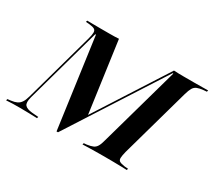

<svg xmlns="http://www.w3.org/2000/svg" viewBox="-138 -781 1111 999"><g transform="rotate(30 417.5 -281.0)"><path d="M79 -78.2Q69.4 -41.9 80.6 -28.6Q91.9 -15.3 123.4 -12.1L162.9 -8.9L160.5 0Q138.7 -0.8 111.7 -1.6Q84.7 -2.4 58.1 -2.4Q34.7 -2.4 14.1 -2Q-6.5 -1.6 -25 0L-22.6 -8.9L-3.2 -11.3Q17.7 -13.7 31.5 -20.2Q45.2 -26.6 54.4 -40.3Q63.7 -54 70.2 -78.2L185.5 -492.7Q192.7 -518.5 192.7 -532.3Q192.7 -546 183.5 -551.6Q174.2 -557.3 151.6 -559.7L130.6 -561.3L133.1 -570.2Q147.6 -570.2 167.7 -569.8Q187.9 -569.4 213.7 -569.4Q239.5 -569.4 267.7 -569.4H270.2Q284.7 -569.4 299.2 -569.8Q313.7 -570.2 323.4 -571L383.1 -140.3L375 -136.3L654 -571Q668.5 -570.2 681.9 -569.8Q695.2 -569.4 713.7 -569.4H726.6Q755.6 -569.4 780.2 -569.4Q804.8 -569.4 825.4 -569.8Q846 -570.2 859.7 -570.2L857.3 -561.3L837.9 -559.7Q814.5 -557.3 800.8 -551.6Q787.1 -546 779 -532.3Q771 -518.5 763.7 -492.7L647.6 -78.2Q641.1 -52.4 640.7 -38.7Q640.3 -25 649.6 -19.4Q658.9 -13.7 681.5 -10.5L702.4 -8.9L700 0Q686.3 -0.8 665.7 -1.2Q645.2 -1.6 619.8 -2Q594.4 -2.4 565.3 -2.4H562.9Q535.5 -2.4 511.3 -2Q487.1 -1.6 467.3 -1.2Q447.6 -0.8 433.9 0L436.3 -8.9L454 -10.5Q476.6 -13.7 489.5 -19.4Q502.4 -25 510.5 -38.7Q518.5 -52.4 525 -78.2L658.9 -555.6H654.8L291.9 8.9H283.1L208.9 -529.8H204.8Z"/></g></svg>

Font: Playfair 144pt
Style: Bold Italic
Weight: 700
Italic angle: -15.6°
Designer: Claus Eggers Sørensen
Foundry: Claus Eggers Sørensen
Version: Version 2.203